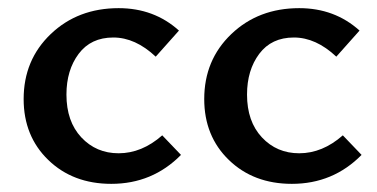

<svg xmlns="http://www.w3.org/2000/svg" viewBox="-20 -445 926 471"><path d="M253 6Q159 6 98.5 -52.5Q38 -111 38 -202Q38 -298 104.5 -361.5Q171 -425 271 -425Q358 -425 419 -370L362 -306Q312 -353 258 -353Q203 -353 173 -313Q143 -273 143 -213Q143 -147 179.5 -108Q216 -69 271 -69Q328 -69 378 -113L424 -65Q354 6 253 6Z M696 6Q602 6 541.5 -52.5Q481 -111 481 -202Q481 -298 547.5 -361.5Q614 -425 714 -425Q801 -425 862 -370L805 -306Q755 -353 701 -353Q646 -353 616 -313Q586 -273 586 -213Q586 -147 622.5 -108Q659 -69 714 -69Q771 -69 821 -113L867 -65Q797 6 696 6Z"/></svg>

Font: EauTest Semibold
Style: Regular
Weight: 600
Designer: Christian Thalmann (Catharsis Fonts)
Version: Version 0.001;PS 000.001;hotconv 1.0.88;makeotf.lib2.5.64775